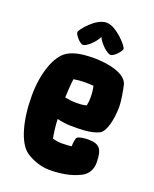

<svg xmlns="http://www.w3.org/2000/svg" viewBox="-138 -799 718 893"><g transform="rotate(20 221.0 -352.5)"><path d="M165 -585C181 -585 219 -619 233 -649C246 -619 285 -585 301 -585C317 -585 349 -620 349 -632C349 -644 284 -720 233 -720C181 -720 120 -644 120 -632C120 -620 148 -585 165 -585ZM340 -180C319 -180 295 -177 285 -169C281 -165 277 -142 277 -126V-124C265 -122 248 -121 230 -121C214 -121 199 -123 183 -128C178 -151 174 -183 172 -221C196 -215 221 -212 243 -212C284 -212 342 -211 380 -231C380 -231 380 -231 380 -231C406 -245 422 -308 422 -374C422 -400 413 -452 407 -476V-477C407 -478 407 -479 406 -480C390 -527 308 -545 235 -545C179 -545 137 -538 106 -519C56 -489 22 -394 22 -282C22 -158 51 -62 95 -26C116 -9 166 15 216 15C299 15 345 -5 367 -16C397 -31 412 -58 412 -91C412 -159 395 -180 340 -180ZM276 -423C280 -405 282 -387 282 -369C282 -355 281 -341 278 -327C266 -323 251 -321 230 -321C212 -321 192 -323 171 -327C172 -360 174 -392 178 -420C196 -423 216 -425 235 -425C249 -425 262 -424 276 -423Z"/></g></svg>

Font: Manosque
Style: Regular
Weight: 400
Designer: Ariel Martín Pérez
Foundry: Ariel Martín Pérez
Version: Version 1.005;hotconv 1.0.109;makeotfexe 2.5.65596